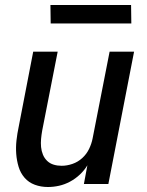

<svg xmlns="http://www.w3.org/2000/svg" viewBox="-20 -737 590 769"><path d="M172 12Q144 12 119.5 3Q95 -6 78.5 -25Q62 -44 54.5 -69Q47 -94 45 -120.5Q43 -147 46 -174.5Q49 -202 55 -230L113 -530H211L149 -214Q146 -197 144.5 -180.5Q143 -164 144.5 -148Q146 -132 152 -117.5Q158 -103 169 -92.5Q180 -82 195 -77.5Q210 -73 227 -73Q248 -73 270 -80.5Q292 -88 309.5 -104Q327 -120 337 -141Q347 -162 351 -183L419 -530H517L414 0H316L330 -75Q318 -55 300 -38Q282 -21 260.5 -9.5Q239 2 216.5 7Q194 12 172 12ZM506 -643H183L182 -717H505Z"/></svg>

Font: Lode Dark
Style: Bold Italic
Weight: 700
Italic angle: -11°
Monospace: yes
Designer: Belleve Invis
Foundry: Belleve Invis
Version: Version 29.2.0; ttfautohint (v1.8.3)